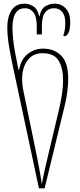

<svg xmlns="http://www.w3.org/2000/svg" viewBox="-20 -790 437 1050"><path d="M193 240 50 -429Q38 -485 29 -539.5Q20 -594 20 -640Q20 -697 43 -733.5Q66 -770 115 -770Q138 -770 162 -755.5Q186 -741 194 -701H196Q204 -741 228 -755.5Q252 -770 277 -770Q315 -770 339.5 -744Q364 -718 364 -669Q364 -629 354.5 -610.5Q345 -592 334 -592Q330 -592 326 -594Q329 -602 333 -619Q337 -636 337 -666Q337 -704 320.5 -724.5Q304 -745 275 -745Q245 -745 227 -722Q209 -699 209 -646V-602H181V-646Q181 -699 163 -722Q145 -745 117 -745Q90 -745 75 -730Q60 -715 54 -691Q48 -667 48 -640Q48 -614 52 -575Q56 -536 62 -506L81 -409H85Q93 -463 130 -493.5Q167 -524 215 -524Q277 -524 315 -485.5Q353 -447 353 -358Q353 -330 348.5 -292.5Q344 -255 335 -217L224 240ZM209 217Q214 185 224 142Q234 99 251 26L302 -188Q312 -230 318.5 -272Q325 -314 325 -351Q325 -418 300.5 -458.5Q276 -499 213 -499Q158 -499 129.5 -458.5Q101 -418 101 -360Q101 -326 108.5 -290Q116 -254 123 -220L174 27Q180 56 187 92.5Q194 129 200 162Q206 195 209 217Z"/></svg>

Font: Noto Serif Georgian ExtraCondensed Thin
Style: Regular
Weight: 100
Width: 2
Designer: Monotype Design Team, Akaki Razmadze
Foundry: Google LLC
Version: Version 2.003; ttfautohint (v1.8.4.7-5d5b)